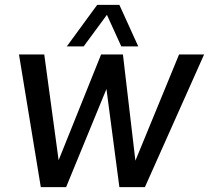

<svg xmlns="http://www.w3.org/2000/svg" viewBox="-20 -770 860 790"><path d="M324.2 -579.1H254.9L379.9 -750H471.2L548.8 -579.1H479L419.9 -709ZM819.8 -545.9 576.2 0H471.2L418 -403.8L252 0H147.9L58.1 -545.9H162.1L221.2 -110.8L396 -545.9H485.8L537.1 -108.9L716.8 -545.9Z"/></svg>

Font: Oakes Grotesk
Style: Italic
Weight: 400
Designer: Samuel Oakes
Foundry: Samuel Oakes
Version: Version 1.0 | wf-rip DC20170320